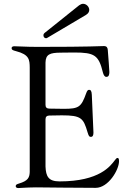

<svg xmlns="http://www.w3.org/2000/svg" viewBox="-20 -970 667 994"><path d="M512.8 -594.5C516 -583.1 520.6 -572.1 530.5 -572.1C543.7 -572.1 545.8 -583.5 546.2 -596.9C545.8 -605.1 541.2 -677.2 538 -711.6C536.9 -724.1 532.3 -731.5 517.8 -731.5C490.1 -731.5 458.5 -727.3 180.8 -727.3H174.7C109.4 -727.3 80.3 -730.5 54.3 -730.5C45.5 -730.5 40.1 -727.3 40.1 -720.9C40.1 -712.7 44.4 -709.9 62.5 -705.3C131.7 -687.5 133.5 -661.2 133.9 -619.3V-114.7V-106.9V-79.5C132.8 -50.8 125 -33.7 78.5 -19.9C67.1 -16.3 61.4 -14.2 61.4 -6.4C61.4 -1.1 65 3.6 74.9 3.6C85.6 3.6 108.7 0.7 165.8 0C241.5 0.4 362.2 2.5 475.5 2.5C540.5 2.5 596.2 -90.2 596.2 -135.3C596.2 -146.7 594.1 -152.3 588.4 -152.3C584.2 -152.3 579.9 -148.1 574.9 -141C552.2 -111.2 496.1 -30.9 288.7 -30.9C231.2 -30.9 217.7 -55.8 215.6 -108V-351.9C215.6 -364.7 221.6 -371.1 234.4 -371.8C257.5 -372.5 286.9 -372.9 300.1 -372.9C400.6 -372.9 411.6 -358.7 433.2 -285.5C439.3 -265.3 442.1 -261.4 450.3 -261.4C461.3 -261.4 463.8 -271.3 463.8 -284.1C463.4 -304 457 -441.4 455.3 -479.4C454.5 -500 448.9 -505 441.4 -505C434.3 -505 430.8 -500 425.8 -486.2C400.6 -416.2 388.5 -406.6 310.7 -406.6C281.2 -406.6 255.3 -407 234.4 -407.7C221.6 -408.4 215.6 -414.4 215.6 -427.2V-646C216.3 -689.6 240.1 -696.7 291.5 -697.4C335.9 -698.2 347.3 -698.2 363.3 -698.2C469.8 -698.2 490.8 -684.7 512.8 -594.5ZM204.9 -786.6C204.9 -778.8 210.6 -772 218.4 -772C220.9 -772 223.7 -773.4 226.2 -774.9L425.1 -892.8C437.1 -899.9 442.1 -909.4 442.1 -918.7C442.1 -934.7 427.2 -950.3 410.2 -950.3C403.1 -950.3 396.7 -947.4 389.6 -942.5L212 -800.4C206.7 -796.2 204.5 -791.2 204.9 -786.6Z"/></svg>

Font: Margiela Serif
Style: Regular
Weight: 400
Designer: Andreas Faust, Stefan Endress
Version: Version 1.002;FEAKit 1.0